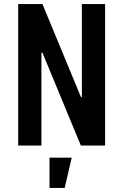

<svg xmlns="http://www.w3.org/2000/svg" viewBox="-20 -720 610 950"><path d="M70 0V-700H190L380.4 -240H385V-700H500V0H380L189.6 -460H185V0ZM225 210V60H335L300 210Z"/></svg>

Font: Cuprum
Style: Regular
Weight: 400
Designer: Jovanny Lemonad
Foundry: Jovanny Lemonad
Version: Version 3.000